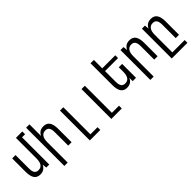

<svg xmlns="http://www.w3.org/2000/svg" viewBox="181 -1935 3334 3334"><g transform="rotate(-45 1848.0 -267.5)"><path d="M203 14Q127 14 90 -39Q53 -92 53 -201V-531H135V-201Q135 -129 158.5 -95.5Q182 -62 232 -62Q290 -62 320.5 -104.5Q351 -147 351 -230V-737H508V-669H433V0H359L351 -80Q307 14 203 14Z M601 -737H683V-451Q726 -543 830 -543Q907 -543 944 -490Q981 -437 981 -329V0H898V-329Q898 -401 875 -434.5Q852 -468 802 -468Q744 -468 713.5 -425Q683 -382 683 -300V202H601Z M1227 -531H1309V134H1484V202H1227Z M1755 -531H1837V134H2012V202H1755Z M2333 14Q2257 14 2220 -39Q2183 -92 2183 -201V-737H2265V-531H2585V-463H2265V-201Q2265 -129 2288.5 -95.5Q2312 -62 2362 -62Q2421 -62 2451 -104.5Q2481 -147 2481 -230V-341H2563V0H2481V-80Q2437 14 2333 14Z M2713 -531H2787L2795 -451Q2838 -543 2942 -543Q3019 -543 3056 -490Q3093 -437 3093 -329V0H3010V-329Q3010 -401 2987 -434.5Q2964 -468 2914 -468Q2856 -468 2825.5 -425Q2795 -382 2795 -300V202H2713Z M3239 -531H3313L3321 -451Q3365 -543 3468 -543Q3545 -543 3582 -490Q3619 -437 3619 -329V0H3538V-329Q3538 -401 3514.5 -434.5Q3491 -468 3441 -468Q3383 -468 3352 -425Q3321 -382 3321 -300V134H3624V202H3239Z"/></g></svg>

Font: PlemolJP
Style: Regular
Weight: 400
Monospace: yes
Version: v2.0.4; ttfautohint (v1.8.4.7-5d5b-dirty) -l 6 -r 45 -G 200 